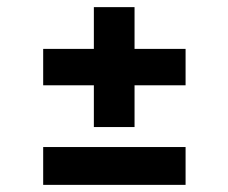

<svg xmlns="http://www.w3.org/2000/svg" viewBox="-20 -511 640 538"><path d="M243 -155V-272H101V-374H243V-491H357V-374H500V-272H357V-155ZM101 7V-99H500V7Z"/></svg>

Font: Pixelify Sans Medium
Style: Regular
Weight: 500
Designer: Stefie Justprince
Foundry: Typecalism Foundryline
Version: Version 1.000;February 13, 2025;FontCreator 15.0.0.3015 64-b